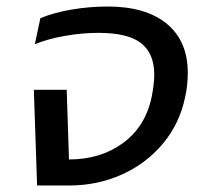

<svg xmlns="http://www.w3.org/2000/svg" viewBox="-20 -570 627 590"><path d="M84 -294H185L192 -80Q289 -80 358 -130.5Q427 -181 446 -272Q454 -312 454 -341Q454 -405 414 -437Q374 -469 282 -469Q231 -469 178 -459.5Q125 -450 87 -434L104 -514Q144 -531 199.5 -540.5Q255 -550 311 -550Q428 -550 492.5 -497Q557 -444 557 -346Q557 -307 549 -272Q532 -190 480.5 -128.5Q429 -67 354 -33.5Q279 0 193 0H94Z"/></svg>

Font: Prompt
Style: Italic
Weight: 400
Italic angle: -12°
Designer: Katatrad Team
Foundry: CadsonDemak
Version: Version 1.001